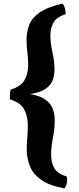

<svg xmlns="http://www.w3.org/2000/svg" viewBox="-20 -771 438 1071"><path d="M340 280Q253 264 208 231Q163 198 146.5 155Q130 112 129 67Q129 31 132.5 -5.5Q136 -42 135 -76Q134 -123 115 -160.5Q96 -198 35 -217Q35 -226 35.5 -244Q36 -262 40 -271Q98 -290 117 -324.5Q136 -359 137 -402Q138 -438 133 -476.5Q128 -515 128 -553Q129 -595 143.5 -633Q158 -671 200.5 -701Q243 -731 328 -751Q338 -741 342 -724.5Q346 -708 346 -692Q295 -676 277.5 -643.5Q260 -611 261 -571Q262 -526 273 -477Q284 -428 284 -383Q284 -350 273 -322Q262 -294 232.5 -274.5Q203 -255 148 -246Q203 -237 232.5 -216Q262 -195 273.5 -166Q285 -137 285 -103Q286 -57 276 -6.5Q266 44 265 88Q264 131 281.5 164.5Q299 198 352 213Q356 229 353.5 246.5Q351 264 340 280Z"/></svg>

Font: Vollkorn ExtraBold
Style: Regular
Weight: 800
Designer: Friedrich Althausen
Foundry: Friedrich Althausen
Version: Version 5.000; ttfautohint (v1.8.3)